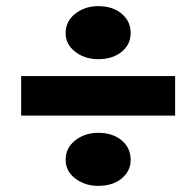

<svg xmlns="http://www.w3.org/2000/svg" viewBox="-20 -623 640 626"><path d="M300 -17Q257 -17 225.5 -41Q194 -65 194 -102Q194 -141 225.5 -165.5Q257 -190 300 -190Q347 -190 376.5 -165.5Q406 -141 406 -102Q406 -65 376.5 -41Q347 -17 300 -17ZM300 -430Q257 -430 225.5 -454Q194 -478 194 -515Q194 -554 225.5 -578.5Q257 -603 300 -603Q347 -603 376.5 -578.5Q406 -554 406 -515Q406 -478 376.5 -454Q347 -430 300 -430ZM551 -375V-246H49V-375Z"/></svg>

Font: BioRhyme ExtraBold
Style: Regular
Weight: 800
Designer: Aoife Mooney
Foundry: Aoife Mooney Type
Version: Version 1.600;gftools[0.9.33]